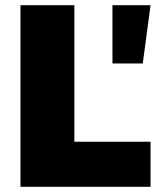

<svg xmlns="http://www.w3.org/2000/svg" viewBox="-20 -721 614 741"><path d="M59 -701H267V-174H561V0H59ZM414 -701H561L531 -476H414Z"/></svg>

Font: #9Slide03 Montserrat ExtraBold
Style: Regular
Weight: 800
Designer: Julieta Ulanovsky
Foundry: Julieta Ulanovsky
Version: Version 6.001